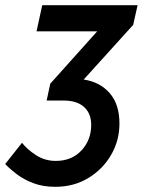

<svg xmlns="http://www.w3.org/2000/svg" viewBox="-25 -710 551 741"><path d="M-5 -77 60 -159Q79 -134 113.5 -111.5Q148 -89 190 -89Q252 -89 289.5 -129.5Q327 -170 327 -228Q327 -272 299.5 -297Q272 -322 220 -322H155L169 -387L350 -589H116L138 -690H506L489 -614L298 -403Q360 -394 398 -351Q436 -308 436 -233Q436 -168 404 -112.5Q372 -57 316 -23Q260 11 188 11Q141 11 104 -3Q67 -17 40 -37.5Q13 -58 -5 -77Z"/></svg>

Font: Radio Canada Condensed Medium
Style: Italic
Weight: 500
Width: 3
Italic angle: -12°
Designer: Charles Daoud, Etienne Aubert Bonn, Alexandre Saumier Demers, Jacques Le Bailly
Foundry: Radio-Canada
Version: Version 2.104; ttfautohint (v1.8.4.7-5d5b);gftools[0.9.28.de